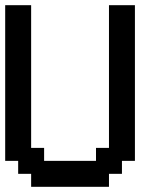

<svg xmlns="http://www.w3.org/2000/svg" viewBox="-20 -720 590 740"><path d="M150 -150H100V-700H0V-100H50V-50H100V0H400V-50H450V-100H500V-700H400V-150H350V-100H150Z"/></svg>

Font: Analogue OS
Style: Regular
Weight: 400
Designer: AbFarid
Version: Version 1.000